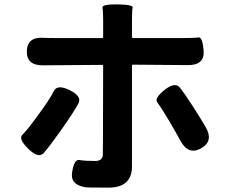

<svg xmlns="http://www.w3.org/2000/svg" viewBox="-20 -807 1040 873"><path d="M475 46Q377 46 373 45Q298 35 308 -24Q317 -84 341 -79.5Q365 -75 412 -75Q431 -75 439 -83Q447 -91 447.5 -101Q448 -111 448 -148L449 -508Q449 -513 444 -512L176 -510Q100 -509 102 -575Q104 -641 180 -635Q195 -634 231 -634H444Q449 -634 449 -639V-714Q449 -756 446 -772Q443 -788 515 -787Q586 -786 583 -772.5Q580 -759 580 -714V-639Q580 -634 585 -634H812Q864 -634 882.5 -637Q901 -640 906 -575Q910 -510 834 -511L585 -513Q580 -513 580 -508V-48Q580 -3 553.5 21.5Q527 46 475 46ZM109 -130Q62 -176 82 -194.5Q102 -213 155.5 -286.5Q209 -360 224.5 -392.5Q240 -425 297 -397Q353 -369 337 -337.5Q321 -306 261 -220Q203 -138 179 -111.5Q155 -85 109 -130ZM895 -133Q837 -100 801 -166L776 -211Q758 -243 739 -274Q709 -324 695 -342Q681 -360 728 -398Q776 -436 798 -408.5Q820 -381 852 -331Q873 -299 893 -266L914 -231Q953 -166 895 -133Z"/></svg>

Font: Resource Han Rounded JP
Style: Bold
Weight: 700
Designer: Cyano Hao (round all glyphs); Ryoko NISHIZUKA 西塚涼子 (kana, bopomofo & ideographs); Paul D. Hunt (Latin, Greek & Cyrillic)
Foundry: Cyano Hao
Version: 0.990